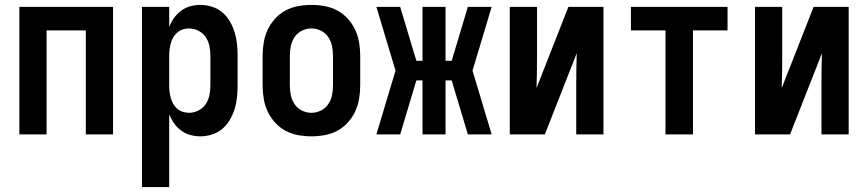

<svg xmlns="http://www.w3.org/2000/svg" viewBox="-20 -548 3540 783"><path d="M59 0V-520H441V0H330V-424H170V0Z M559 215V-520H670V-438Q678 -458 690 -475Q702 -492 719 -504.5Q736 -517 756 -522.5Q776 -528 797 -528Q821 -528 844.5 -520.5Q868 -513 886.5 -497.5Q905 -482 917.5 -460.5Q930 -439 937 -416Q944 -393 946.5 -368.5Q949 -344 949 -320V-200Q949 -176 946.5 -151.5Q944 -127 937 -104Q930 -81 917.5 -59.5Q905 -38 886.5 -22.5Q868 -7 844.5 0.5Q821 8 797 8Q776 8 756 2.5Q736 -3 719 -15.5Q702 -28 690 -45Q678 -62 670 -82V215ZM751 -88Q771 -88 789.5 -97.5Q808 -107 819 -123.5Q830 -140 834 -160Q838 -180 838 -200V-320Q838 -340 834 -360Q830 -380 819 -396.5Q808 -413 789.5 -422.5Q771 -432 751 -432Q738 -432 725.5 -428Q713 -424 703 -415.5Q693 -407 686.5 -395.5Q680 -384 676.5 -371.5Q673 -359 671.5 -346Q670 -333 670 -320V-200Q670 -187 671.5 -174Q673 -161 676.5 -148.5Q680 -136 686.5 -124.5Q693 -113 703 -104.5Q713 -96 725.5 -92Q738 -88 751 -88Z M1250 8Q1223 8 1195.5 3Q1168 -2 1144 -15Q1120 -28 1101.5 -48.5Q1083 -69 1071.5 -93.5Q1060 -118 1055.5 -145.5Q1051 -173 1051 -200V-320Q1051 -347 1055.5 -374.5Q1060 -402 1071.5 -426.5Q1083 -451 1101.5 -471.5Q1120 -492 1144 -505Q1168 -518 1195.5 -523Q1223 -528 1250 -528Q1277 -528 1304.5 -523Q1332 -518 1356 -505Q1380 -492 1398.5 -471.5Q1417 -451 1428.5 -426.5Q1440 -402 1444.5 -374.5Q1449 -347 1449 -320V-200Q1449 -173 1444.5 -145.5Q1440 -118 1428.5 -93.5Q1417 -69 1398.5 -48.5Q1380 -28 1356 -15Q1332 -2 1304.5 3Q1277 8 1250 8ZM1250 -88Q1270 -88 1288.5 -97Q1307 -106 1318.5 -123Q1330 -140 1334 -160Q1338 -180 1338 -200V-320Q1338 -340 1334 -360Q1330 -380 1318.5 -397Q1307 -414 1288.5 -423Q1270 -432 1250 -432Q1230 -432 1211.5 -423Q1193 -414 1181.5 -397Q1170 -380 1166 -360Q1162 -340 1162 -320V-200Q1162 -180 1166 -160Q1170 -140 1181.5 -123Q1193 -106 1211.5 -97Q1230 -88 1250 -88Z M1985 0H1888L1822 -220H1797V0H1703V-220H1678L1612 0H1515L1593 -260L1515 -520H1612L1678 -300H1703V-520H1797V-300H1822L1888 -520H1985L1907 -260Z M2059 0V-520H2170V-312Q2170 -281 2169.5 -250.5Q2169 -220 2168 -189L2298 -520H2441V0H2330V-208Q2330 -239 2330.5 -269.5Q2331 -300 2332 -331L2202 0Z M2694 0V-424H2553V-520H2947V-424H2806V0Z M3059 0V-520H3170V-312Q3170 -281 3169.5 -250.5Q3169 -220 3168 -189L3298 -520H3441V0H3330V-208Q3330 -239 3330.5 -269.5Q3331 -300 3332 -331L3202 0Z"/></svg>

Font: Iosevka SS18
Style: Bold
Weight: 700
Monospace: yes
Designer: Belleve Invis
Foundry: Belleve Invis
Version: Version 25.1.1; ttfautohint (v1.8.4)